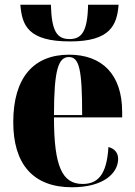

<svg xmlns="http://www.w3.org/2000/svg" viewBox="-20 -781 569 811"><path d="M276 -606C446 -606 474 -675 481 -761H352C350 -648 325 -616 274 -616C221 -616 198 -648 195 -761H66C73 -674 98 -606 276 -606ZM284 10C418 10 479 -50 479 -110C479 -137 462 -154 438 -160C431 -41 392 -4 329 -4C243 -4 208 -77 208 -285H496V-308C496 -467 411 -550 272 -550C122 -550 36 -453 36 -265C36 -91 117 10 284 10ZM327 -295H208C208 -488 227 -540 271 -540C315 -540 327 -488 327 -295Z"/></svg>

Font: Noto Serif Display Condensed Black
Style: Regular
Weight: 900
Width: 3
Designer: Monotype Design Team
Foundry: Monotype Imaging Inc.
Version: Version 2.009